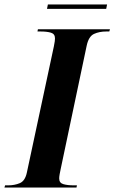

<svg xmlns="http://www.w3.org/2000/svg" viewBox="-51 -846 516 866"><path d="M-31 0 -28 -10H-14Q15 -10 38.5 -20Q62 -30 70 -67L192 -637Q195 -651 196 -659.5Q197 -668 197 -673Q197 -693 179 -698.5Q161 -704 132 -704H118L120 -714H445L442 -704H428Q397 -704 373 -693Q349 -682 340 -640L223 -85Q220 -71 218 -60Q216 -49 216 -41Q216 -21 234.5 -15.5Q253 -10 282 -10H296L294 0ZM161 -806 165 -826H432L428 -806Z"/></svg>

Font: Noto Serif Display SemiCondensed
Style: Bold Italic
Weight: 700
Width: 4
Italic angle: -12°
Designer: Monotype Design Team
Foundry: Monotype Imaging Inc.
Version: Version 2.009